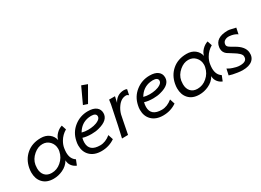

<svg xmlns="http://www.w3.org/2000/svg" viewBox="-26 -1245 2526 1860"><g transform="rotate(-30 1237.5 -315.0)"><path d="M518 -399 535 -347Q484 -318 454 -266Q434 -231 429 -196Q425 -169 425 -151Q425 -79 474 -48L451 10Q423 -1 404 -24Q380 -53 381 -90Q352 -40 297 -15Q248 8 194 8Q116 8 74 -39Q35 -82 35 -153Q35 -174 40 -202Q57 -289 119 -342Q183 -397 280 -397Q335 -397 371.5 -369Q408 -341 418 -295Q424 -328 453 -358Q482 -388 518 -399ZM373 -195Q376 -208 376 -223Q376 -271 344.5 -304.5Q313 -338 265 -338Q214 -338 168 -299Q117 -256 107 -197Q104 -177 104 -160Q104 -109 131 -79.5Q158 -50 206 -50Q265 -50 311 -90Q360 -131 373 -195Z M929 -303Q929 -224 811 -194Q775 -184 729 -184Q671 -184 632 -197Q625 -172 625 -147Q625 -47 746 -47Q806 -47 863 -94L881 -38Q814 8 730 8Q649 8 603 -38Q560 -81 560 -152Q560 -176 566 -201Q584 -288 651.5 -341Q719 -394 806 -394Q866 -394 897.5 -369.5Q929 -345 929 -303ZM809 -339Q801 -339 783 -337Q697 -325 651 -245Q683 -236 720 -236Q752 -236 784 -242.5Q816 -249 841 -265Q866 -281 866 -303Q866 -339 809 -339ZM876 -643 939 -620 843 -453 795 -469Z M1243 -389 1230 -328Q1216 -341 1203 -341Q1146 -341 1106 -283Q1082 -250 1070 -207Q1066 -189 1057.5 -145.5Q1049 -102 1044 -77Q1039 -52 1029 0L961 1Q983 -87 1034 -339Q1036 -360 1041 -388H1107L1092 -322Q1129 -394 1209 -396Q1229 -396 1243 -389Z M1619 -303Q1619 -224 1501 -194Q1465 -184 1419 -184Q1361 -184 1322 -197Q1315 -172 1315 -147Q1315 -47 1436 -47Q1496 -47 1553 -94L1571 -38Q1504 8 1420 8Q1339 8 1293 -38Q1250 -81 1250 -152Q1250 -176 1256 -201Q1274 -288 1341.5 -341Q1409 -394 1496 -394Q1556 -394 1587.5 -369.5Q1619 -345 1619 -303ZM1499 -339Q1491 -339 1473 -337Q1387 -325 1341 -245Q1373 -236 1410 -236Q1442 -236 1474 -242.5Q1506 -249 1531 -265Q1556 -281 1556 -303Q1556 -339 1499 -339Z M2149 -399 2166 -347Q2115 -318 2085 -266Q2065 -231 2060 -196Q2056 -169 2056 -151Q2056 -79 2105 -48L2082 10Q2054 -1 2035 -24Q2011 -53 2012 -90Q1983 -40 1928 -15Q1879 8 1825 8Q1747 8 1705 -39Q1666 -82 1666 -153Q1666 -174 1671 -202Q1688 -289 1750 -342Q1814 -397 1911 -397Q1966 -397 2002.5 -369Q2039 -341 2049 -295Q2055 -328 2084 -358Q2113 -388 2149 -399ZM2004 -195Q2007 -208 2007 -223Q2007 -271 1975.5 -304.5Q1944 -338 1896 -338Q1845 -338 1799 -299Q1748 -256 1738 -197Q1735 -177 1735 -160Q1735 -109 1762 -79.5Q1789 -50 1837 -50Q1896 -50 1942 -90Q1991 -131 2004 -195Z M2250 8Q2194 0 2161 -12L2176 -80Q2199 -67 2206 -64Q2226 -55 2265 -45Q2285 -40 2307 -40Q2348 -40 2367 -55Q2386 -70 2383 -101Q2380 -132 2306 -176Q2254 -209 2249 -212Q2217 -238 2217 -278Q2217 -288 2218 -293Q2231 -393 2371 -393Q2386 -393 2413 -386Q2443 -379 2457 -376Q2457 -374 2452 -352Q2447 -330 2443 -309Q2409 -334 2356 -338Q2330 -340 2309 -329Q2284 -316 2282 -287Q2280 -269 2299 -255Q2310 -246 2353 -222Q2439 -174 2447 -108Q2453 -51 2416 -19Q2379 13 2306 13Q2283 13 2250 8Z"/></g></svg>

Font: GFS Neohellenic Rg
Style: Italic
Weight: 400
Italic angle: -12°
Designer: Takis Katsoulidis and George D. Matthiopoulos
Foundry: Takis Katsoulidis and George D. Matthiopoulos
Version: Version 1.0